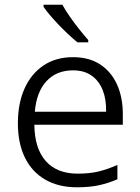

<svg xmlns="http://www.w3.org/2000/svg" viewBox="-20 -786 596 816"><path d="M290 -543Q359 -543 406 -512Q453 -481 477.5 -426.5Q502 -372 502 -300V-256H126Q127 -155 174.5 -101.5Q222 -48 310 -48Q360 -48 398 -57Q436 -66 479 -85V-24Q439 -7 399.5 1.5Q360 10 307 10Q229 10 172.5 -22.5Q116 -55 86 -116Q56 -177 56 -262Q56 -346 84 -409Q112 -472 164.5 -507.5Q217 -543 290 -543ZM290 -487Q220 -487 177.5 -441Q135 -395 128 -311H431Q432 -364 416.5 -403Q401 -442 369.5 -464.5Q338 -487 290 -487ZM245 -766Q257 -744 276 -716.5Q295 -689 316.5 -662Q338 -635 355 -616V-606H309Q291 -621 270 -640.5Q249 -660 229 -681Q209 -702 192 -722Q175 -742 165 -757V-766Z"/></svg>

Font: Noto Sans Oriya Light
Style: Regular
Weight: 300
Version: Version 2.003